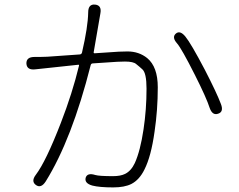

<svg xmlns="http://www.w3.org/2000/svg" viewBox="-20 -795 1040 836"><path d="M179 -5Q159 26 137 11Q114 -5 136 -34Q180 -92 245 -260Q295 -389 324 -509Q325 -514 320 -513L133 -493Q97 -489 95 -518Q94 -547 130 -547H152Q169 -547 186 -548L328 -558Q335 -559 337 -566Q363 -678 364 -741Q364 -778 394 -775Q424 -772 417 -736L388 -568Q387 -563 392 -563L497 -570Q516 -571 535 -571Q585 -571 621 -542Q667 -504 667 -415Q667 -316 653 -222Q638 -114 609 -57Q587 -12 552 6Q522 21 473 21Q413 21 382 13Q347 3 353 -21Q360 -44 395 -33Q412 -28 472 -28Q505 -28 525 -38Q551 -51 567 -85Q591 -138 605 -232Q618 -318 618 -409Q618 -477 600 -493Q587 -505 573 -516Q561 -527 524 -527Q507 -527 490 -526L385 -519Q377 -519 375 -512Q293 -188 179 -5ZM930 -300Q905 -291 893 -325Q879 -369 828 -470Q771 -583 751 -606Q727 -633 746 -649Q764 -664 787 -636Q811 -607 872 -491Q924 -390 942 -342Q955 -308 930 -300Z"/></svg>

Font: Resource Han Rounded CN Light
Style: Regular
Weight: 300
Designer: Cyano Hao (round all glyphs); Ryoko NISHIZUKA 西塚涼子 (kana, bopomofo & ideographs); Paul D. Hunt (Latin, Greek & Cyrillic)
Foundry: Cyano Hao
Version: 0.990